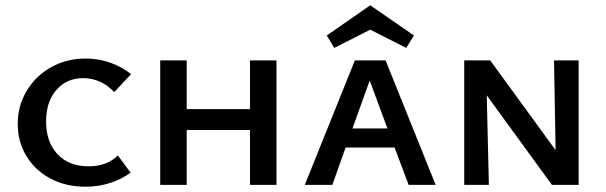

<svg xmlns="http://www.w3.org/2000/svg" viewBox="-20 -698 2289 725"><path d="M47 -230Q47 -298 80.5 -354.5Q114 -411 172.5 -444Q231 -477 304 -477Q352 -477 396 -461.5Q440 -446 475 -418L411 -350Q389 -375 358.5 -389Q328 -403 294 -403Q232 -403 193 -358.5Q154 -314 154 -239Q154 -162 197 -116Q240 -70 315 -70Q384 -70 425 -111L473 -46Q439 -21 395.5 -7Q352 7 303 7Q227 7 169 -24.5Q111 -56 79 -110Q47 -164 47 -230Z M1024 -470V0H924V-207H685V0H585V-470H685V-286H924V-470Z M1242 -517 1214 -564 1378 -678 1543 -564 1514 -517 1378 -586ZM1470 -141H1285L1235 0H1131L1320 -470H1436L1625 0H1523ZM1443 -213 1376 -394 1311 -213Z M2165 -470V0H2064L1818 -338L1826 0H1733V-470H1831L2078 -131L2072 -470Z"/></svg>

Font: Ysabeau SC Semibold
Style: Regular
Weight: 600
Designer: Christian Thalmann (Catharsis Fonts)
Version: Version 0.003